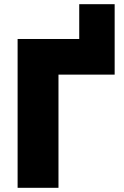

<svg xmlns="http://www.w3.org/2000/svg" viewBox="-20 -896 592 916"><path d="M64 0V-710H358V-876H527V-540H259V0Z"/></svg>

Font: Raleway Black
Style: Regular
Weight: 900
Designer: Matt McInerney, Pablo Impallari, Rodrigo Fuenzalida
Foundry: Matt McInerney, Pablo Impallari, Rodrigo Fuenzalida
Version: Version 4.026